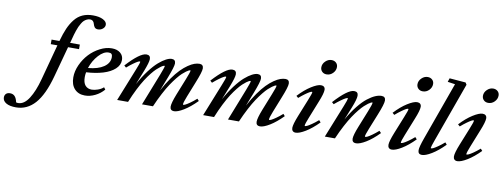

<svg xmlns="http://www.w3.org/2000/svg" viewBox="-344 -1130 4610 1761"><g transform="rotate(10 1961.0 -249.0)"><path d="M-147.9 228Q-207.5 228 -239.7 208.5Q-272 189 -272 156.7Q-272 135.7 -259 122.8Q-246.1 109.9 -221.7 109.9Q-194.8 109.9 -178.2 127Q-161.6 144 -153.3 182.6Q-144.5 185.5 -134.3 185.5Q-79.1 185.5 -34.9 116.7Q9.3 47.9 40 -67.4L128.9 -398.4H66.9V-440.9H140.1Q159.7 -511.7 181.4 -561.3Q203.1 -610.8 233.9 -649.4Q264.6 -688 306.6 -706.8Q348.6 -725.6 403.8 -725.6Q461.9 -725.6 497.6 -707.3Q533.2 -689 533.2 -660.6Q533.2 -639.2 513.9 -623Q494.6 -606.9 468.8 -606.9Q458 -606.9 449.7 -610.6Q441.4 -614.3 436.5 -621.1Q431.6 -627.9 429 -634.3Q426.3 -640.6 423.8 -649.4Q414.6 -684.6 383.8 -684.6Q367.7 -684.6 353 -677.2Q338.4 -669.9 327.4 -659.7Q316.4 -649.4 305.7 -630.9Q294.9 -612.3 288.1 -597.7Q281.2 -583 273.2 -558.6Q265.1 -534.2 261.2 -520.8Q257.3 -507.3 251 -482.9L239.7 -440.9H330.1V-398.4H228L150.4 -112.8Q102.5 63.5 29.1 145.8Q-44.4 228 -147.9 228Z M456.1 11.2Q395 11.2 359.1 -27.6Q323.2 -66.4 323.2 -135.3Q323.2 -192.9 350.1 -252Q377 -311 419.2 -356Q461.4 -400.9 516.8 -429.4Q572.3 -458 626.5 -458Q675.8 -458 705.6 -433.3Q735.4 -408.7 735.4 -367.7Q735.4 -320.3 695.3 -283.7Q655.3 -247.1 587.2 -226.3Q519 -205.6 430.7 -200.7Q426.3 -177.2 426.3 -155.3Q426.3 -103.5 448.2 -78.1Q470.2 -52.7 508.8 -52.7Q533.2 -52.7 564.5 -63.5Q595.7 -74.2 617.2 -93.8L631.8 -74.7Q598.1 -35.2 550.8 -12Q503.4 11.2 456.1 11.2ZM604.5 -415Q558.1 -415.5 511.2 -364.3Q464.4 -313 440.9 -242.2Q533.7 -250.5 586.4 -286.4Q639.2 -322.3 639.2 -377.9Q639.2 -397.9 630.6 -406.7Q622.1 -415.5 604.5 -415Z M755.4 0 876 -301.8Q903.3 -369.1 903.3 -380.4Q903.3 -384.3 898.4 -384.3Q893.1 -384.3 879.6 -377.4Q866.2 -370.6 840.6 -352.1Q814.9 -333.5 783.7 -306.6L765.1 -323.2Q888.7 -458 948.2 -458Q985.8 -458 985.8 -420.9Q985.8 -390.6 952.6 -306.2L899.4 -172.9Q939.9 -247.6 983.6 -305.2Q1027.3 -362.8 1064.2 -394.8Q1101.1 -426.8 1131.3 -442.4Q1161.6 -458 1183.6 -458Q1219.7 -458 1219.7 -420.9Q1219.7 -391.6 1178.2 -284.7L1127 -153.8Q1163.1 -221.7 1200.9 -275.4Q1238.8 -329.1 1271.7 -362.5Q1304.7 -396 1337.2 -418.2Q1369.6 -440.4 1395 -449.2Q1420.4 -458 1442.4 -458Q1460 -458 1469.5 -448.5Q1479 -439 1479 -420.9Q1479 -388.2 1437 -284.7L1380.4 -142.1Q1356.9 -83 1356.9 -66.4Q1356.9 -61.5 1361.8 -61.5Q1367.2 -61.5 1380.4 -67.9Q1393.6 -74.2 1420.2 -92.8Q1446.8 -111.3 1478.5 -139.2L1494.6 -120.6Q1432.6 -57.6 1376.2 -23.2Q1319.8 11.2 1286.1 11.2Q1268.1 11.2 1258.5 1.7Q1249 -7.8 1249 -25.4Q1249 -59.1 1281.7 -142.6L1343.3 -296.9Q1371.6 -367.7 1371.6 -380.9Q1371.6 -384.3 1367.2 -384.3Q1364.3 -384.3 1356 -380.6Q1347.7 -377 1332 -365.7Q1316.4 -354.5 1297.9 -337.4Q1279.3 -320.3 1254.6 -289.8Q1230 -259.3 1204.3 -220.9Q1178.7 -182.6 1148.4 -125.2Q1118.2 -67.9 1088.9 0H986.8L1103.5 -296.9Q1131.8 -370.1 1131.8 -380.9Q1131.8 -384.3 1127.4 -384.3Q1124.5 -384.3 1116.2 -380.6Q1107.9 -377 1092.5 -365.7Q1077.1 -354.5 1058.8 -337.4Q1040.5 -320.3 1016.1 -289.8Q991.7 -259.3 967 -220.9Q942.4 -182.6 913.3 -125.2Q884.3 -67.9 856.9 0Z M1556.2 0 1676.8 -301.8Q1704.1 -369.1 1704.1 -380.4Q1704.1 -384.3 1699.2 -384.3Q1693.8 -384.3 1680.4 -377.4Q1667 -370.6 1641.4 -352.1Q1615.7 -333.5 1584.5 -306.6L1565.9 -323.2Q1689.5 -458 1749 -458Q1786.6 -458 1786.6 -420.9Q1786.6 -390.6 1753.4 -306.2L1700.2 -172.9Q1740.7 -247.6 1784.4 -305.2Q1828.1 -362.8 1865 -394.8Q1901.9 -426.8 1932.1 -442.4Q1962.4 -458 1984.4 -458Q2020.5 -458 2020.5 -420.9Q2020.5 -391.6 1979 -284.7L1927.7 -153.8Q1963.9 -221.7 2001.7 -275.4Q2039.6 -329.1 2072.5 -362.5Q2105.5 -396 2137.9 -418.2Q2170.4 -440.4 2195.8 -449.2Q2221.2 -458 2243.2 -458Q2260.7 -458 2270.3 -448.5Q2279.8 -439 2279.8 -420.9Q2279.8 -388.2 2237.8 -284.7L2181.2 -142.1Q2157.7 -83 2157.7 -66.4Q2157.7 -61.5 2162.6 -61.5Q2168 -61.5 2181.2 -67.9Q2194.3 -74.2 2220.9 -92.8Q2247.6 -111.3 2279.3 -139.2L2295.4 -120.6Q2233.4 -57.6 2177 -23.2Q2120.6 11.2 2086.9 11.2Q2068.8 11.2 2059.3 1.7Q2049.8 -7.8 2049.8 -25.4Q2049.8 -59.1 2082.5 -142.6L2144 -296.9Q2172.4 -367.7 2172.4 -380.9Q2172.4 -384.3 2168 -384.3Q2165 -384.3 2156.7 -380.6Q2148.4 -377 2132.8 -365.7Q2117.2 -354.5 2098.6 -337.4Q2080.1 -320.3 2055.4 -289.8Q2030.8 -259.3 2005.1 -220.9Q1979.5 -182.6 1949.2 -125.2Q1918.9 -67.9 1889.6 0H1787.6L1904.3 -296.9Q1932.6 -370.1 1932.6 -380.9Q1932.6 -384.3 1928.2 -384.3Q1925.3 -384.3 1917 -380.6Q1908.7 -377 1893.3 -365.7Q1877.9 -354.5 1859.6 -337.4Q1841.3 -320.3 1816.9 -289.8Q1792.5 -259.3 1767.8 -220.9Q1743.2 -182.6 1714.1 -125.2Q1685.1 -67.9 1657.7 0Z M2605.5 -564.5Q2580.1 -564.5 2563.7 -580.6Q2547.4 -596.7 2547.4 -621.1Q2547.4 -652.8 2572.8 -677.5Q2598.1 -702.1 2629.4 -702.1Q2655.3 -702.1 2671.9 -686.5Q2688.5 -670.9 2688.5 -646.5Q2688.5 -614.7 2664.1 -589.6Q2639.6 -564.5 2605.5 -564.5ZM2418.9 11.2Q2401.4 11.2 2391.6 1.2Q2381.8 -8.8 2381.8 -27.3Q2381.8 -59.6 2415 -142.6L2479 -301.8Q2505.9 -367.7 2505.9 -379.9Q2505.9 -383.8 2501 -383.8Q2495.6 -383.8 2482.4 -377Q2469.2 -370.1 2443.6 -351.8Q2418 -333.5 2386.7 -306.6L2368.2 -322.8Q2426.8 -385.7 2484.1 -421.9Q2541.5 -458 2573.7 -458Q2592.3 -458 2602.5 -448.5Q2612.8 -439 2612.8 -420.9Q2612.8 -387.7 2579.6 -306.2L2514.2 -142.1Q2490.2 -83 2490.2 -67.4Q2490.2 -63.5 2493.7 -63.5Q2500 -63.5 2513.2 -69.3Q2526.4 -75.2 2553.2 -93.5Q2580.1 -111.8 2612.3 -139.6L2628.9 -121.1Q2566.9 -58.1 2509.8 -23.4Q2452.6 11.2 2418.9 11.2Z M2689.5 0 2810.5 -301.8Q2837.4 -369.1 2837.4 -379.9Q2837.4 -383.8 2832.5 -383.8Q2827.1 -383.8 2814 -377Q2800.8 -370.1 2774.9 -351.6Q2749 -333 2717.8 -306.6L2699.7 -322.8Q2823.2 -458 2882.8 -458Q2920.4 -458 2920.4 -420.9Q2920.4 -388.2 2887.7 -306.2L2838.9 -185.1Q2881.3 -260.3 2925.8 -315.7Q2970.2 -371.1 3008.8 -400.9Q3047.4 -430.7 3079.1 -444.3Q3110.8 -458 3137.2 -458Q3175.3 -458 3175.3 -420.9Q3175.3 -387.7 3133.3 -284.2L3076.2 -142.1Q3051.3 -79.6 3051.3 -66.9Q3051.3 -62 3056.2 -62Q3062.5 -62 3075.7 -68.1Q3088.9 -74.2 3115.2 -92.8Q3141.6 -111.3 3173.8 -139.2L3191.4 -121.1Q3129.4 -57.6 3072.5 -23.2Q3015.6 11.2 2980.5 11.2Q2962.9 11.2 2953.4 1.7Q2943.8 -7.8 2943.8 -25.4Q2943.8 -58.6 2977.5 -142.6L3039.1 -296.4Q3066.9 -365.7 3066.9 -380.4Q3066.9 -383.8 3063 -383.8Q3060.1 -383.8 3051.8 -380.1Q3043.5 -376.5 3027.8 -365.2Q3012.2 -354 2993.7 -336.9Q2975.1 -319.8 2950.2 -289.6Q2925.3 -259.3 2899.7 -220.9Q2874 -182.6 2843.5 -125.2Q2813 -67.9 2783.7 0Z M3501 -564.5Q3475.6 -564.5 3459.2 -580.6Q3442.9 -596.7 3442.9 -621.1Q3442.9 -652.8 3468.3 -677.5Q3493.7 -702.1 3524.9 -702.1Q3550.8 -702.1 3567.4 -686.5Q3584 -670.9 3584 -646.5Q3584 -614.7 3559.6 -589.6Q3535.2 -564.5 3501 -564.5ZM3314.5 11.2Q3296.9 11.2 3287.1 1.2Q3277.3 -8.8 3277.3 -27.3Q3277.3 -59.6 3310.5 -142.6L3374.5 -301.8Q3401.4 -367.7 3401.4 -379.9Q3401.4 -383.8 3396.5 -383.8Q3391.1 -383.8 3377.9 -377Q3364.7 -370.1 3339.1 -351.8Q3313.5 -333.5 3282.2 -306.6L3263.7 -322.8Q3322.3 -385.7 3379.6 -421.9Q3437 -458 3469.2 -458Q3487.8 -458 3498 -448.5Q3508.3 -439 3508.3 -420.9Q3508.3 -387.7 3475.1 -306.2L3409.7 -142.1Q3385.7 -83 3385.7 -67.4Q3385.7 -63.5 3389.2 -63.5Q3395.5 -63.5 3408.7 -69.3Q3421.9 -75.2 3448.7 -93.5Q3475.6 -111.8 3507.8 -139.6L3524.4 -121.1Q3462.4 -58.1 3405.3 -23.4Q3348.1 11.2 3314.5 11.2Z M3594.7 11.2Q3558.1 11.2 3558.1 -27.3Q3558.1 -57.1 3588.9 -142.6L3782.2 -680.2L3712.4 -690.4L3724.1 -725.1L3875 -712.9L3886.7 -693.8L3688 -142.1Q3664.6 -78.6 3664.6 -66.9Q3664.6 -63 3669.4 -63Q3675.3 -63 3688.2 -68.8Q3701.2 -74.7 3728.3 -93.3Q3755.4 -111.8 3787.6 -139.6L3803.7 -120.6Q3741.7 -57.6 3685.1 -23.2Q3628.4 11.2 3594.7 11.2Z M4110.8 -564.5Q4085.4 -564.5 4069.1 -580.6Q4052.7 -596.7 4052.7 -621.1Q4052.7 -652.8 4078.1 -677.5Q4103.5 -702.1 4134.8 -702.1Q4160.6 -702.1 4177.2 -686.5Q4193.8 -670.9 4193.8 -646.5Q4193.8 -614.7 4169.4 -589.6Q4145 -564.5 4110.8 -564.5ZM3924.3 11.2Q3906.7 11.2 3897 1.2Q3887.2 -8.8 3887.2 -27.3Q3887.2 -59.6 3920.4 -142.6L3984.4 -301.8Q4011.2 -367.7 4011.2 -379.9Q4011.2 -383.8 4006.3 -383.8Q4001 -383.8 3987.8 -377Q3974.6 -370.1 3949 -351.8Q3923.3 -333.5 3892.1 -306.6L3873.5 -322.8Q3932.1 -385.7 3989.5 -421.9Q4046.9 -458 4079.1 -458Q4097.7 -458 4107.9 -448.5Q4118.2 -439 4118.2 -420.9Q4118.2 -387.7 4085 -306.2L4019.5 -142.1Q3995.6 -83 3995.6 -67.4Q3995.6 -63.5 3999 -63.5Q4005.4 -63.5 4018.6 -69.3Q4031.7 -75.2 4058.6 -93.5Q4085.4 -111.8 4117.7 -139.6L4134.3 -121.1Q4072.3 -58.1 4015.1 -23.4Q3958 11.2 3924.3 11.2Z"/></g></svg>

Font: Elstob 8pt SemiBold
Style: Italic
Weight: 600
Italic angle: -20°
Designer: Peter S. Baker
Version: Version 1.015